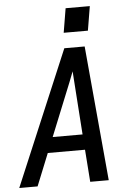

<svg xmlns="http://www.w3.org/2000/svg" viewBox="-62 -997 724 1043"><g transform="rotate(-5 300.0 -475.5)"><path d="M0 0 310 -735H421L488 0H387L374 -176H171L100 0ZM368 -260 352 -490Q350 -519 348 -548Q346 -577 344 -606Q333 -577 321.5 -548Q310 -519 298 -490L205 -260ZM314 -819 336 -951H468L446 -819Z"/></g></svg>

Font: Iosevka SS04 Medium Extended
Style: Italic
Weight: 500
Width: 7
Italic angle: -9°
Monospace: yes
Designer: Belleve Invis
Foundry: Belleve Invis
Version: Version 19.0.0; ttfautohint (v1.8.4)